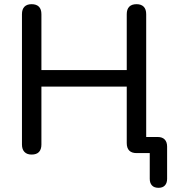

<svg xmlns="http://www.w3.org/2000/svg" viewBox="-20 -732 844 918"><path d="M738 166Q717 166 706.5 154.5Q696 143 696 123V0H633Q610 0 598 -12Q586 -24 586 -48V-318H178V-41Q178 -18 166.5 -5.5Q155 7 131 7Q109 7 97 -5.5Q85 -18 85 -41V-664Q85 -688 97 -700Q109 -712 131 -712Q154 -712 166 -700Q178 -688 178 -664V-397H586V-664Q586 -688 598 -700Q610 -712 633 -712Q655 -712 667 -700Q679 -688 679 -664V-35L637 -77H734Q756 -77 767.5 -65Q779 -53 779 -31V123Q779 143 768.5 154.5Q758 166 738 166Z"/></svg>

Font: Nunito Medium
Style: Regular
Weight: 500
Designer: Vernon Adams
Foundry: Vernon Adams
Version: Version 3.601